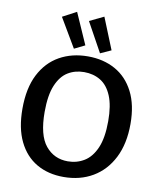

<svg xmlns="http://www.w3.org/2000/svg" viewBox="-102 -1040 940 1130"><g transform="rotate(10 368.0 -474.5)"><path d="M355 11Q263 11 194 -29Q125 -69 86.5 -148Q48 -227 48 -343Q48 -466 90 -548Q132 -630 206 -671.5Q280 -713 375 -713Q468 -713 539 -673.5Q610 -634 650 -556Q690 -478 690 -364Q690 -246 647.5 -162Q605 -78 529.5 -33.5Q454 11 355 11ZM364 -84Q418 -84 462 -111Q506 -138 532 -198Q558 -258 558 -358Q558 -451 534 -508.5Q510 -566 467.5 -592Q425 -618 369 -618Q315 -618 272.5 -592Q230 -566 205 -506.5Q180 -447 180 -347Q180 -208 231 -146Q282 -84 364 -84ZM285 -743 183 -916 266 -960 348 -774ZM441 -743 344 -919 429 -960 505 -772Z"/></g></svg>

Font: Bitter SemiBold
Style: Regular
Weight: 600
Designer: Sol Matas, and Bitter project Authors
Foundry: Sol Matas
Version: Version 2.001